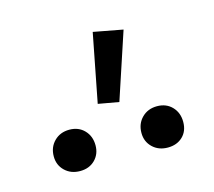

<svg xmlns="http://www.w3.org/2000/svg" viewBox="-54 -833 451 404"><g transform="rotate(-15 171.0 -631.0)"><path d="M148 -620 177 -769 241 -757 193 -612ZM30 -537Q30 -557 43 -570Q56 -583 76 -583Q96 -583 108.5 -570Q121 -557 121 -537Q121 -518 108.5 -505.5Q96 -493 76 -493Q56 -493 43 -505.5Q30 -518 30 -537ZM221 -537Q221 -557 234 -570Q247 -583 267 -583Q287 -583 299.5 -570Q312 -557 312 -537Q312 -517 299.5 -505Q287 -493 267 -493Q247 -493 234 -505.5Q221 -518 221 -537Z"/></g></svg>

Font: Ysabeau Infant
Style: Regular
Weight: 400
Designer: Christian Thalmann (Catharsis Fonts)
Version: Version 0.003